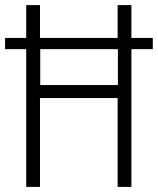

<svg xmlns="http://www.w3.org/2000/svg" viewBox="-21 -734 620 754"><path d="M82 0V-541H-1V-585H82V-714H136V-585H441V-714H495V-585H579V-541H495V0H441V-349H136V0ZM137 -400H442V-541H137Z"/></svg>

Font: Noto Sans Bengali Condensed Light
Style: Regular
Weight: 300
Width: 3
Designer: Jelle Bosma - Monotype Design Team
Foundry: Monotype Imaging Inc.
Version: Version 2.003